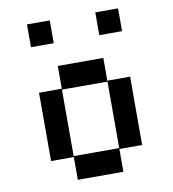

<svg xmlns="http://www.w3.org/2000/svg" viewBox="-93 -957 937 1038"><g transform="rotate(-10 375.0 -437.5)"><path d="M500 -750V-875H625V-750ZM125 -750V-875H250V-750ZM250 0V-125H125V-500H250V-625H500V-500H625V-125H500V0ZM250 -130H500V-495H250Z"/></g></svg>

Font: Silkscreen
Style: Regular
Weight: 400
Designer: Jason Kottke
Foundry: Jason Kottke
Version: Version 1.001; ttfautohint (v1.8.4.7-5d5b)